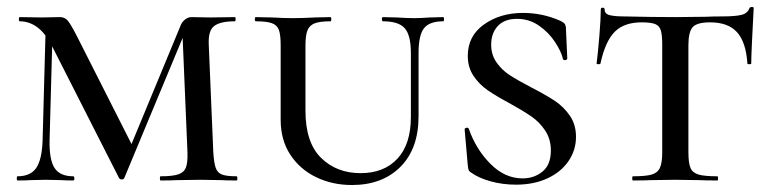

<svg xmlns="http://www.w3.org/2000/svg" viewBox="-20 -517 2202 550"><path d="M111 -446 131 -443 122 -114Q121 -59 136.5 -35.5Q152 -12 190 -12Q193 -12 193 -6Q193 0 190 0Q168 0 156 -1L111 -2L67 -1Q54 0 30 0Q28 0 28 -6Q28 -12 30 -12Q67 -12 83.5 -35.5Q100 -59 102 -114ZM658 0Q630 0 614 -1L555 -2L487 -1Q470 0 440 0Q438 0 438 -6Q438 -12 440 -12Q474 -12 490.5 -17.5Q507 -23 512.5 -37Q518 -51 517 -81L502 -437L523 -456L336 -7Q334 -3 329 -3Q323 -3 321 -7L129 -385Q93 -456 36 -456Q34 -456 34 -462Q34 -468 36 -468L100 -467L152 -468Q165 -468 173.5 -458.5Q182 -449 199 -416L361 -96L328 -35L497 -443Q501 -454 510 -461Q519 -468 528 -468L583 -467L653 -468Q655 -468 655 -462Q655 -456 653 -456Q611 -456 593.5 -442.5Q576 -429 578 -389L591 -81Q593 -50 598 -36Q603 -22 616 -17Q629 -12 658 -12Q660 -12 660 -6Q660 0 658 0Z M1077 -456Q1074 -456 1074 -462Q1074 -468 1077 -468L1116 -467Q1148 -465 1167 -465Q1182 -465 1212 -467L1250 -468Q1252 -468 1252 -462Q1252 -456 1250 -456Q1210 -456 1194.5 -436Q1179 -416 1179 -365V-184Q1179 -91 1127 -39Q1075 13 988 13Q932 13 885.5 -9.5Q839 -32 811.5 -74Q784 -116 784 -174V-387Q784 -417 779 -431Q774 -445 759 -450.5Q744 -456 713 -456Q710 -456 710 -462Q710 -468 713 -468L759 -467Q795 -465 818 -465Q844 -465 882 -467L927 -468Q929 -468 929 -462Q929 -456 927 -456Q896 -456 881 -450Q866 -444 860.5 -429.5Q855 -415 855 -385V-200Q855 -109 899.5 -65Q944 -21 1013 -21Q1080 -21 1118.5 -62.5Q1157 -104 1157 -182V-365Q1157 -416 1139.5 -436Q1122 -456 1077 -456Z M1503 -266Q1544 -245 1569.5 -228Q1595 -211 1612.5 -185.5Q1630 -160 1630 -125Q1630 -87 1608.5 -55.5Q1587 -24 1548 -6Q1509 12 1458 12Q1420 12 1385.5 2.5Q1351 -7 1329 -23Q1324 -26 1322.5 -30Q1321 -34 1320 -43L1311 -146Q1311 -150 1316 -151Q1321 -152 1323 -148Q1343 -90 1384.5 -48Q1426 -6 1477 -6Q1510 -6 1534 -25.5Q1558 -45 1558 -86Q1558 -118 1542 -142.5Q1526 -167 1502 -183.5Q1478 -200 1440 -221Q1401 -242 1377 -258.5Q1353 -275 1336.5 -299.5Q1320 -324 1320 -357Q1320 -414 1366.5 -447Q1413 -480 1478 -480Q1535 -480 1586 -457Q1594 -453 1597 -449.5Q1600 -446 1601 -439L1605 -350Q1605 -346 1600 -345Q1595 -344 1593 -347Q1588 -369 1570 -396.5Q1552 -424 1524 -443.5Q1496 -463 1461 -463Q1425 -463 1406 -442.5Q1387 -422 1387 -389Q1387 -360 1402.5 -338Q1418 -316 1440.5 -301.5Q1463 -287 1503 -266Z M1700 -335Q1700 -333 1694.5 -333Q1689 -333 1689 -335Q1693 -366 1697 -415Q1701 -464 1701 -490Q1701 -495 1706.5 -495Q1712 -495 1712 -490Q1712 -477 1727 -473.5Q1742 -470 1765 -470Q1851 -468 1916 -468L2003 -469Q2020 -470 2049 -470Q2087 -470 2104.5 -474.5Q2122 -479 2127 -494Q2129 -497 2134 -497Q2139 -497 2139 -494Q2132 -365 2132 -335Q2132 -333 2126.5 -333Q2121 -333 2121 -335Q2117 -396 2091.5 -424.5Q2066 -453 2014 -453Q1977 -453 1964.5 -439.5Q1952 -426 1952 -387V-81Q1952 -50 1958 -36Q1964 -22 1981 -17Q1998 -12 2035 -12Q2037 -12 2037 -6Q2037 0 2035 0Q2002 0 1984 -1L1914 -2L1845 -1Q1826 0 1793 0Q1791 0 1791 -6Q1791 -12 1793 -12Q1830 -12 1847 -17Q1864 -22 1870.5 -36.5Q1877 -51 1877 -81V-389Q1877 -417 1873 -430Q1869 -443 1857 -448Q1845 -453 1818 -453Q1768 -453 1741 -426Q1714 -399 1700 -335Z"/></svg>

Font: Cormorant SC Medium
Style: Regular
Weight: 500
Designer: Christian Thalmann (Catharsis Fonts)
Foundry: Catharsis Fonts
Version: Version 4.000